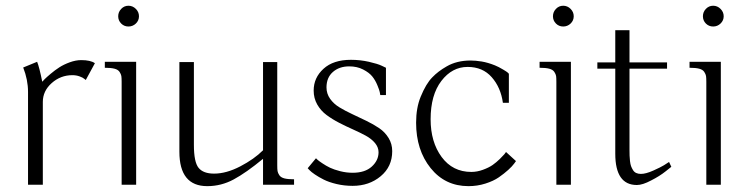

<svg xmlns="http://www.w3.org/2000/svg" viewBox="-20 -634 2561 659"><path d="M76.2 0V-318.4Q76.2 -360.4 59.6 -402.3L107.4 -421.9Q114.7 -404.8 125 -353.5Q127.9 -356.9 133.8 -362.8Q139.6 -368.7 154.1 -380.9Q168.5 -393.1 183.6 -402.8Q198.7 -412.6 219.5 -420.2Q240.2 -427.7 258.8 -427.7Q291 -427.7 305.7 -417L274.4 -359.4L269.5 -363.3Q264.6 -367.7 253.2 -371.8Q241.7 -376 228.5 -376Q188 -376 157.5 -348.9Q127 -321.8 127 -284.2V0Z M397.5 0V-353.5Q397.5 -366.7 396.5 -373Q395.5 -379.4 390.4 -387.2Q385.3 -395 373 -398.2Q360.8 -401.4 339.8 -401.4V-421.9H447.3V0ZM396 -553.2Q385.7 -563.5 385.7 -578.1Q385.7 -592.8 396 -603.5Q406.2 -614.3 420.9 -614.3Q435.5 -614.3 446.3 -603.5Q457 -592.8 457 -578.1Q457 -563.5 446.3 -553.2Q435.5 -543 420.9 -543Q406.2 -543 396 -553.2Z M931.6 -420.9V-66.4Q931.6 -53.2 932.6 -46.9Q933.6 -40.5 938.7 -32.7Q943.8 -24.9 956.1 -21.7Q968.3 -18.6 989.3 -18.6V0H882.8V-88.9Q824.7 -41 782 -18.1Q739.3 4.9 691.4 4.9Q595.7 4.9 595.7 -113.3V-420.9H645.5V-136.7Q645.5 -77.6 661.6 -57.9Q677.7 -38.1 714.8 -38.1Q756.8 -38.1 804.7 -63Q852.5 -87.9 882.8 -118.2V-420.9Z M1036.1 -56.6 1064.5 -90.8Q1066.4 -88.9 1070.1 -85.4Q1073.7 -82 1086.4 -73.5Q1099.1 -64.9 1112.8 -58.3Q1126.5 -51.8 1147.7 -46.4Q1168.9 -41 1190.4 -41Q1232.9 -41 1256.1 -62.3Q1279.3 -83.5 1279.3 -111.3Q1279.3 -128.4 1267.1 -143.1Q1254.9 -157.7 1235.1 -168.5Q1215.3 -179.2 1191.7 -189.7Q1168 -200.2 1144.3 -212.4Q1120.6 -224.6 1100.8 -239.3Q1081.1 -253.9 1068.8 -275.4Q1056.6 -296.9 1056.6 -323.2Q1056.6 -367.2 1090.3 -397.9Q1124 -428.7 1184.6 -428.7Q1216.3 -428.7 1246.3 -421.9Q1276.4 -415 1290.5 -408.2L1304.7 -401.4V-307.6H1285.2Q1284.7 -311.5 1283.4 -318.1Q1282.2 -324.7 1275.1 -341.8Q1268.1 -358.9 1257.6 -371.8Q1247.1 -384.8 1226.3 -395.5Q1205.6 -406.2 1178.7 -406.2Q1144.5 -406.2 1122.6 -387Q1100.6 -367.7 1100.6 -334Q1100.6 -312.5 1113 -294.9Q1125.5 -277.3 1145.3 -265.4Q1165 -253.4 1189.2 -242.2Q1213.4 -231 1237.5 -219.2Q1261.7 -207.5 1281.5 -194.1Q1301.3 -180.7 1313.7 -160.4Q1326.2 -140.1 1326.2 -115.2Q1326.2 -62 1286.6 -29.1Q1247.1 3.9 1190.4 3.9Q1161.6 3.9 1135 -2.4Q1108.4 -8.8 1091.1 -17.6Q1073.7 -26.4 1060.8 -35.2Q1047.9 -43.9 1042 -50.3Z M1595.2 -426.3Q1612.3 -426.3 1633.3 -422.9Q1654.3 -419.4 1678.7 -409.7Q1690.9 -404.8 1706.5 -395.5Q1718.8 -388.2 1721.7 -385.7Q1725.1 -382.8 1726.6 -380.9V-281.2H1706.1Q1698.7 -334 1667.7 -369.1Q1636.7 -404.3 1585 -404.3Q1531.7 -404.3 1494.9 -356.2Q1458 -308.1 1458 -224.6Q1458 -146.5 1495.8 -95.2Q1533.7 -43.9 1597.7 -43.9Q1617.7 -43.9 1637.7 -51.3Q1657.7 -58.6 1670.7 -67.6Q1683.6 -76.7 1695.6 -88.4Q1707.5 -100.1 1711.2 -104.7Q1714.8 -109.4 1716.8 -112.3L1751 -81.1L1744.6 -72.3Q1738.3 -63.5 1724.4 -50.8Q1710.4 -38.1 1692.1 -25.4Q1673.8 -12.7 1646 -3.9Q1618.2 4.9 1587.9 4.9Q1507.8 4.9 1458 -57.1Q1408.2 -119.1 1408.2 -212.9Q1408.2 -263.7 1423.8 -301.8Q1442.4 -347.2 1463.9 -368.7Q1483.4 -389.2 1513.2 -406.2Q1547.9 -426.3 1595.2 -426.3Z M1889.6 0V-353.5Q1889.6 -366.7 1888.7 -373Q1887.7 -379.4 1882.6 -387.2Q1877.4 -395 1865.2 -398.2Q1853 -401.4 1832 -401.4V-421.9H1939.5V0ZM1888.2 -553.2Q1877.9 -563.5 1877.9 -578.1Q1877.9 -592.8 1888.2 -603.5Q1898.4 -614.3 1913.1 -614.3Q1927.7 -614.3 1938.5 -603.5Q1949.2 -592.8 1949.2 -578.1Q1949.2 -563.5 1938.5 -553.2Q1927.7 -543 1913.1 -543Q1898.4 -543 1888.2 -553.2Z M2140.6 -530.3V-419.9H2269.5V-398.4H2140.6V-120.1Q2140.6 -107.9 2140.9 -100.1Q2141.1 -92.3 2142.3 -81.3Q2143.6 -70.3 2146 -63.7Q2148.4 -57.1 2152.6 -50.3Q2156.7 -43.5 2163.6 -40.3Q2170.4 -37.1 2179.7 -37.1Q2196.8 -37.1 2222.4 -48.6Q2248 -60.1 2259 -66.9Q2270 -73.7 2276.4 -78.1L2284.2 -61.5L2264.6 -45.9Q2244.6 -29.8 2214.8 -14.6Q2185.5 1 2166 1Q2091.8 1 2091.8 -106.4V-398.4H2030.3V-419.9H2091.8V-530.3Z M2404.3 0V-353.5Q2404.3 -366.7 2403.3 -373Q2402.3 -379.4 2397.2 -387.2Q2392.1 -395 2379.9 -398.2Q2367.7 -401.4 2346.7 -401.4V-421.9H2454.1V0ZM2402.8 -553.2Q2392.6 -563.5 2392.6 -578.1Q2392.6 -592.8 2402.8 -603.5Q2413.1 -614.3 2427.7 -614.3Q2442.4 -614.3 2453.1 -603.5Q2463.9 -592.8 2463.9 -578.1Q2463.9 -563.5 2453.1 -553.2Q2442.4 -543 2427.7 -543Q2413.1 -543 2402.8 -553.2Z"/></svg>

Font: Buda
Style: light
Weight: 400
Version: Version 1.002